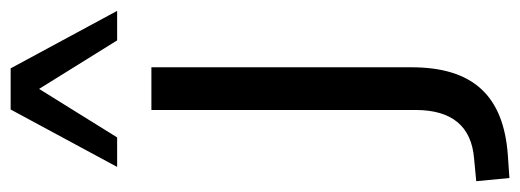

<svg xmlns="http://www.w3.org/2000/svg" viewBox="-380 -453 967 357"><g transform="rotate(-90 103.5 -274.5)"><path d="M-49 189.2 -6.9 186.3C104.9 178.4 156.9 120.6 156.9 6.9V-476.5H77.5V14.7C77.5 82.4 47.1 118.6 -12.7 123.5L-54.9 127.5ZM-28.4 -540.2H26.5L116.7 -685.3L206.9 -540.2H261.8L154.9 -738.2H78.4Z"/></g></svg>

Font: LL Pando Sans
Style: Regular
Weight: 400
Designer: Joshua Smith
Foundry: Joshua Smith
Version: Version 1.000;Glyphs 3.2.1 (3258)